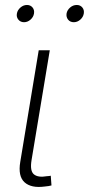

<svg xmlns="http://www.w3.org/2000/svg" viewBox="-20 -748 357 772"><path d="M159.7 2Q105.5 9.3 78.6 -15.1Q51.8 -39.6 61.5 -97.2L135.7 -545.9H180.2L106.9 -104.5Q99.6 -60.5 116.5 -46.9Q133.3 -33.2 168.9 -39.6Q176.3 -40 178 -40.3Q179.7 -40.5 184.1 -41.5L187 -2.4Q182.1 -1 174.8 0.2Q167.5 1.5 159.7 2ZM276.9 -658.7Q262.2 -658.7 253.9 -668.9Q245.6 -679.2 247.6 -693.4Q250 -707.5 262 -717.8Q273.9 -728 288.6 -728Q302.7 -728 311 -718Q319.3 -708 316.9 -693.4Q314.5 -679.2 302.7 -668.9Q291 -658.7 276.9 -658.7ZM76.7 -658.7Q62.5 -658.7 54 -668.9Q45.4 -679.2 47.9 -693.4Q50.3 -707.5 62.3 -717.8Q74.2 -728 88.4 -728Q102.5 -728 110.8 -718Q119.1 -708 116.7 -693.4Q114.3 -679.2 102.5 -668.9Q90.8 -658.7 76.7 -658.7Z"/></svg>

Font: Inter ExtraLight
Style: Italic
Weight: 250
Italic angle: -9.3988°
Designer: Rasmus Andersson
Foundry: rsms
Version: Version 4.001;git-66647c0bb